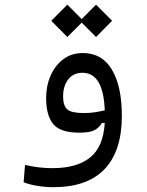

<svg xmlns="http://www.w3.org/2000/svg" viewBox="-20 -568 626 817"><path d="M207 228.5Q174.3 228.5 140.4 223.1Q106.4 217.8 80.6 207.5L86.4 133.8Q116.7 140.6 144 144Q171.4 147.5 203.6 147.5Q306.6 147.5 363 102.5Q419.4 57.6 425.8 -44.9H413.6Q402.8 -25.4 382.6 -14.4Q362.3 -3.4 317.9 -3.4Q236.8 -3.4 206.5 -40Q176.3 -76.7 176.3 -151.4Q176.3 -202.6 195.3 -246.1Q214.4 -289.6 249.3 -315.9Q284.2 -342.3 332.5 -342.3Q414.1 -342.3 456.3 -271.5Q498.5 -200.7 498.5 -74.7Q498.5 73.7 425.5 151.1Q352.5 228.5 207 228.5ZM425.8 -98.6Q422.4 -180.2 398.7 -219.2Q375 -258.3 330.6 -258.3Q292 -258.3 270.3 -230Q248.5 -201.7 248.5 -158.2Q248.5 -117.7 266.6 -102.3Q284.7 -86.9 337.4 -86.9Q361.3 -86.9 382.3 -90.1Q403.3 -93.3 425.8 -98.6ZM388.7 -410.6 327.6 -471.7 266.6 -410.6 198.2 -479.5 266.6 -548.3 327.6 -486.8 388.7 -548.3 457 -479.5Z"/></svg>

Font: Cascadia Code NF SemiLight
Style: Regular
Weight: 350
Monospace: yes
Designer: Aaron Bell
Foundry: Saja Typeworks
Version: Version 2404.023; ttfautohint (v1.8.4)